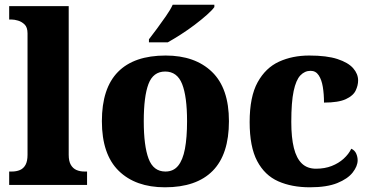

<svg xmlns="http://www.w3.org/2000/svg" viewBox="-20 -786 1578 816"><path d="M19 0V-57H30Q50 -57 65 -63.5Q80 -70 88.5 -85.5Q97 -101 97 -128V-644Q97 -670 84.5 -682Q72 -694 56.5 -698.5Q41 -703 30 -703H19V-760H272V-128Q272 -101 281 -85.5Q290 -70 305 -63.5Q320 -57 339 -57H350V0Z M681 10Q556 10 484.5 -60Q413 -130 413 -271Q413 -411 481.5 -480.5Q550 -550 684 -550Q809 -550 881 -480.5Q953 -411 953 -271Q953 -130 884 -60Q815 10 681 10ZM683 -57Q717 -57 737 -81.5Q757 -106 766 -153.5Q775 -201 775 -271Q775 -376 754 -429Q733 -482 682 -482Q631 -482 611 -429Q591 -376 591 -271Q591 -166 611.5 -111.5Q632 -57 683 -57ZM613 -619Q628 -638 647 -664Q666 -690 685 -717Q704 -744 714 -766H891V-756Q882 -743 859.5 -723Q837 -703 808 -681Q779 -659 748.5 -639.5Q718 -620 693 -606H613Z M1297 10Q1220 10 1162.5 -15.5Q1105 -41 1073 -101.5Q1041 -162 1041 -267Q1041 -375 1075 -436.5Q1109 -498 1166 -524Q1223 -550 1294 -550Q1369 -550 1414.5 -535Q1460 -520 1481 -496Q1502 -472 1502 -444Q1502 -423 1491.5 -401Q1481 -379 1449.5 -364.5Q1418 -350 1357 -350Q1357 -386 1352 -416.5Q1347 -447 1334.5 -466Q1322 -485 1300 -485Q1275 -485 1256.5 -465.5Q1238 -446 1228 -399Q1218 -352 1218 -268Q1218 -201 1229 -157Q1240 -113 1263 -91Q1286 -69 1323 -69Q1360 -69 1389.5 -80.5Q1419 -92 1440.5 -111.5Q1462 -131 1473 -154Q1488 -147 1494 -133Q1500 -119 1500 -105Q1500 -80 1479 -53Q1458 -26 1413.5 -8Q1369 10 1297 10Z"/></svg>

Font: Noto Serif Ethiopic ExtraBold
Style: Regular
Weight: 800
Version: Version 2.102